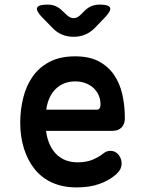

<svg xmlns="http://www.w3.org/2000/svg" viewBox="-20 -805 640 835"><path d="M460 -149Q482 -149 495.5 -132Q509 -115 509 -94Q509 -82 504 -71Q499 -60 484 -46Q468 -32 450 -22Q432 -12 410.5 -4.5Q389 3 365 6.5Q341 10 313 10Q253 10 207.5 -10.5Q162 -31 131.5 -68.5Q101 -106 84.5 -158Q68 -210 68 -271Q68 -327 81 -379.5Q94 -432 122 -472Q150 -512 195.5 -536Q241 -560 307 -560Q368 -560 409 -538.5Q450 -517 475.5 -480Q501 -443 512 -394.5Q523 -346 523 -290Q523 -266 509 -251Q495 -236 470 -236H180Q185 -200 197.5 -174Q210 -148 228 -131.5Q246 -115 268.5 -107Q291 -99 317 -99Q357 -99 385 -111.5Q413 -124 427 -136Q436 -143 443.5 -146Q451 -149 460 -149ZM181 -328H403Q408 -328 412.5 -333Q417 -338 417 -353Q417 -371 410 -388.5Q403 -406 389 -420Q375 -434 354 -442.5Q333 -451 307 -451Q280 -451 258.5 -442Q237 -433 221 -417Q205 -401 195 -378.5Q185 -356 181 -328ZM186 -785Q206 -785 221.5 -778.5Q237 -772 251 -758L268 -742Q284 -726 300 -726Q316 -726 332 -742L348 -758Q362 -772 378 -778.5Q394 -785 414 -785Q453 -785 458.5 -771.5Q464 -758 437 -730L392 -683Q373 -664 350 -654.5Q327 -645 300 -645Q273 -645 250 -654.5Q227 -664 209 -683L163 -730Q136 -758 141.5 -771.5Q147 -785 186 -785Z"/></svg>

Font: Maple Mono SemiBold
Style: Regular
Weight: 600
Monospace: yes
Designer: subframe7536
Version: Version 7.000